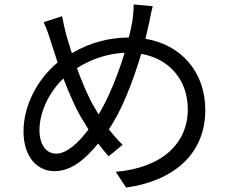

<svg xmlns="http://www.w3.org/2000/svg" viewBox="-20 -802 1040 866"><path d="M542 -564C511 -461 468 -357 425 -286L405 -319C381 -359 352 -426 327 -495C393 -536 464 -560 542 -564ZM260 -729 177 -702C189 -676 201 -643 210 -612L240 -520C149 -446 86 -325 86 -210C86 -93 149 -30 225 -30C300 -30 361 -80 423 -155C438 -134 454 -115 470 -97L533 -149C512 -169 491 -193 471 -219C528 -301 579 -432 617 -559C746 -537 827 -439 827 -309C827 -155 711 -45 502 -27L549 44C763 14 906 -107 906 -306C906 -478 796 -601 636 -627L652 -696C656 -715 662 -749 669 -774L583 -782C583 -759 580 -726 577 -706C573 -682 567 -658 561 -633C474 -632 389 -612 304 -562L280 -640C273 -668 265 -701 260 -729ZM379 -218C335 -159 282 -109 233 -109C188 -109 158 -150 158 -216C158 -294 200 -386 266 -448C295 -372 327 -301 356 -256Z"/></svg>

Font: ChiuKong Gothic CL
Style: Regular
Weight: 400
Designer: Ryoko NISHIZUKA 西塚涼子 (kana, bopomofo & ideographs); Paul D. Hunt (Latin, Greek & Cyrillic); Sandoll Communications 산돌커뮤니
Foundry: Adobe
Version: Version 1.300